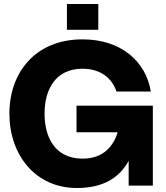

<svg xmlns="http://www.w3.org/2000/svg" viewBox="-20 -929 832 961"><path d="M365 12C495 12 577 -38 624 -124V0H745V-400H363V-267H569C543 -184 486 -135 393 -135C257 -135 203 -240 203 -360C203 -480 257 -585 393 -585C484 -585 541 -537 563 -471H735C710 -622 586 -732 393 -732C155 -732 27 -564 27 -360C27 -156 155 12 365 12ZM315 -780H472V-909H315Z"/></svg>

Font: Aspekta 750
Style: Regular
Weight: 750
Designer: Ivo Dolenc
Version: Version 2.000